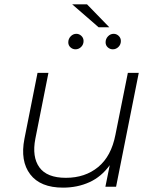

<svg xmlns="http://www.w3.org/2000/svg" viewBox="-20 -856 709 880"><path d="M269 4Q165 4 118.5 -57Q72 -118 92 -220L152 -522H202L142 -220Q126 -137 160.5 -89Q195 -41 282 -41Q370 -41 430 -90.5Q490 -140 509 -238L566 -522H616L512 0H463L483 -99Q445 -46 390 -21Q335 4 269 4ZM326 -630Q313 -630 303 -639Q293 -648 293 -662Q293 -678 304 -689.5Q315 -701 330 -701Q343 -701 353 -691.5Q363 -682 363 -668Q363 -652 352 -641Q341 -630 326 -630ZM497 -630Q484 -630 474 -639Q464 -648 464 -662Q464 -678 475 -689.5Q486 -701 501 -701Q514 -701 524 -691.5Q534 -682 534 -668Q534 -652 523 -641Q512 -630 497 -630ZM432 -731 311 -836H379L481 -731Z"/></svg>

Font: Montserrat Light
Style: Italic
Weight: 300
Italic angle: -11.3°
Designer: Julieta Ulanovsky
Foundry: Julieta Ulanovsky
Version: Version 9.000; ttfautohint (v1.8.4.7-5d5b)